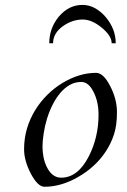

<svg xmlns="http://www.w3.org/2000/svg" viewBox="-20 -729 505 763"><path d="M361.8 -439.5Q390.6 -439.5 417 -388.7Q444.8 -335.9 444.8 -283Q444.8 -230 432.6 -193.6Q420.4 -157.2 399.7 -126Q378.9 -94.7 350.6 -69.1Q322.3 -43.5 290 -25.4Q223.1 13.2 156.7 13.2Q130.4 13.2 103 -38.1Q75.7 -90.3 75.7 -135.3Q75.7 -180.2 87.6 -219.5Q99.6 -258.8 120.4 -292.2Q141.1 -325.7 168.9 -353Q196.8 -380.4 228.5 -399.4Q295.4 -439.5 361.8 -439.5ZM165.5 -66.4Q186.5 -22.9 223.1 -22.9Q289.6 -22.9 333 -107.9Q371.6 -183.6 371.6 -273.4Q371.6 -333.5 344.7 -376Q327.1 -403.3 302.7 -403.3Q278.3 -403.3 257.6 -391.6Q236.8 -379.9 220 -360.1Q203.1 -340.3 189.7 -314Q176.3 -287.6 167.2 -258.5Q158.2 -229.5 153.6 -199Q148.9 -168.5 148.9 -147Q148.9 -125.5 152.8 -105.2Q156.7 -85 165.5 -66.4ZM307.6 -709.5Q335 -709.5 358.9 -695.8Q382.8 -682.1 400.9 -660.2Q439.9 -613.3 439.9 -557.1H423.8Q423.8 -586.4 384.5 -618.9Q345.2 -651.4 308.6 -651.4Q268.1 -651.4 231.4 -626Q190.9 -597.7 190.9 -557.1H175.8Q175.8 -617.2 213.9 -663.1Q253.4 -709.5 307.6 -709.5Z"/></svg>

Font: Cardo-Italic
Style: Italic
Weight: 400
Italic angle: -12°
Designer: David J. Perry
Foundry: David J. Perry
Version: Version 0.991